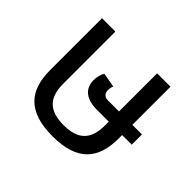

<svg xmlns="http://www.w3.org/2000/svg" viewBox="-132 -721 904 904"><g transform="rotate(45 320.0 -269.0)"><path d="M537 -203V-226H601V-294H537V-548H448V-294H374C349 -294 340 -311 340 -329C340 -340 343 -352 346 -358L274 -371C264 -356 259 -333 259 -313C259 -269 285 -226 370 -226H448V-202C448 -108 406 -64 309 -64C212 -64 170 -108 170 -202V-548H81V-203C81 -67 144 10 309 10C474 10 537 -67 537 -203Z"/></g></svg>

Font: Noto Sans Thai
Style: Regular
Weight: 400
Designer: Monotype Design Team
Foundry: Monotype Imaging Inc.
Version: Version 1.901